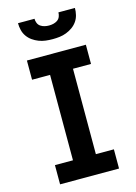

<svg xmlns="http://www.w3.org/2000/svg" viewBox="-140 -1028 779 1101"><g transform="rotate(-15 250.0 -477.5)"><path d="M75 0V-114H182V-621H75V-735H425V-621H318V-114H425V0ZM250 -815Q229 -815 208.5 -817.5Q188 -820 168.5 -827.5Q149 -835 132 -847Q115 -859 103 -876Q91 -893 86 -913.5Q81 -934 81 -955H179Q179 -942 184 -929.5Q189 -917 200 -909.5Q211 -902 224 -899Q237 -896 250 -896Q263 -896 276 -899Q289 -902 300 -909.5Q311 -917 316 -929.5Q321 -942 321 -955H419Q419 -934 414 -913.5Q409 -893 397 -876Q385 -859 368 -847Q351 -835 331.5 -827.5Q312 -820 291.5 -817.5Q271 -815 250 -815Z"/></g></svg>

Font: Iosevka Curly Heavy
Style: Regular
Weight: 900
Monospace: yes
Designer: Belleve Invis
Foundry: Belleve Invis
Version: Version 22.1.2; ttfautohint (v1.8.4)